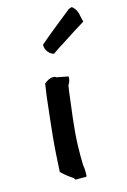

<svg xmlns="http://www.w3.org/2000/svg" viewBox="-122 -834 608 916"><g transform="rotate(-15 182.0 -376.0)"><path d="M103 -395C95 -331 89 -267 82 -204C76 -145 73 -84 70 -29V-30L72 -29C90 -11 108 2 128 16L133 24H134H185L186 23L187 24C189 19 189 17 189 11V-7V-8C189 -14 188 -22 186 -33C185 -62 185 -98 186 -133C189 -215 202 -307 213 -395L217 -420C223 -429 231 -444 228 -461H227H224C206 -464 191 -468 172 -471C152 -486 124 -466 114 -458L112 -457ZM151 -639 150 -637V-639C147 -611 171 -586 189 -583H191L193 -585C208 -596 223 -606 240 -616C278 -641 322 -669 361 -693L364 -695L357 -724C356 -740 346 -763 330 -775L328 -776L326 -775C321 -774 316 -772 312 -770L302 -762C252 -722 200 -681 151 -639Z"/></g></svg>

Font: Hussar Pisanka
Style: SbdKur
Weight: 600
Designer: Robert Jablonski
Foundry: Cannot Into Space Fonts
Version: Version 1.070